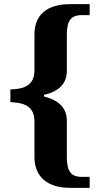

<svg xmlns="http://www.w3.org/2000/svg" viewBox="-20 -780 482 925"><path d="M317 125H412V72H373C316 72 302 37 302 -26V-197C302 -257 268 -296 192 -315V-323C269 -341 302 -380 302 -440V-610C302 -673 316 -707 373 -707H412V-760H317C205 -760 146 -707 146 -614V-442C146 -367 95 -351 30 -349V-288C95 -285 146 -270 146 -194V-23C146 68 205 125 317 125Z"/></svg>

Font: Noto Serif Georgian Bold
Style: Regular
Weight: 700
Designer: Monotype Design Team, Akaki Razmadze
Foundry: Google LLC
Version: Version 2.003